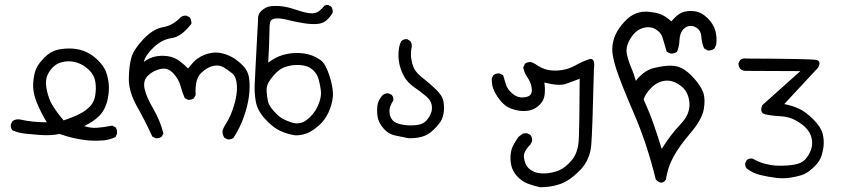

<svg xmlns="http://www.w3.org/2000/svg" viewBox="-20 -460 3540 791"><path d="M340.8 118.2Q310.5 115.2 281.7 108.4Q252.9 101.6 225.6 91.8Q207 95.7 186.5 96.7Q166 97.7 140.6 95.7Q115.2 93.8 85.9 90.8Q56.6 87.9 31.2 77.1Q23.4 67.4 24.4 52.7L31.2 39.1Q44.9 29.3 62.5 32.2Q87.9 38.1 116.2 41Q144.5 43.9 172.9 43.9Q148.4 3.9 131.3 -38.1Q114.3 -80.1 116.7 -116.7Q119.1 -153.3 128.4 -175.3Q137.7 -197.3 162.6 -222.7Q187.5 -248 216.8 -254.9Q246.1 -261.7 277.8 -259.8Q309.6 -257.8 335.9 -245.6Q362.3 -233.4 384.8 -210.4Q407.2 -187.5 415 -168.5Q422.9 -149.4 426.8 -124Q430.7 -98.6 426.8 -69.8Q422.9 -41 413.6 -19.5Q404.3 2 389.2 17.1Q374 32.2 358.9 41.5Q343.8 50.8 327.1 59.6Q354.5 68.4 380.4 66.4Q406.2 64.5 442.4 57.6L456.1 64.5Q463.9 75.2 461.9 90.8L456.1 104.5Q433.6 115.2 408.2 118.2Q372.1 121.1 340.8 118.2ZM279.3 22.5Q298.8 14.6 316.4 4.9Q334 -4.9 350.6 -21.5Q367.2 -38.1 372.1 -65.9Q377 -93.8 373 -121.6Q369.1 -149.4 348.1 -170.4Q327.1 -191.4 301.3 -200.7Q275.4 -210 248.5 -206.5Q221.7 -203.1 204.1 -188.5Q186.5 -173.8 176.3 -152.3Q166 -130.9 170.9 -99.6Q175.8 -68.4 188.5 -40.5Q201.2 -12.7 242.2 36.1Z M918 114.3 904.3 107.4Q896.5 95.7 896.5 81.1Q897.5 70.3 913.6 45.4Q929.7 20.5 943.8 -24.9Q958 -70.3 956.1 -106.9Q954.1 -143.6 936 -158.2Q918 -172.9 900.4 -183.1Q882.8 -193.4 858.4 -188.5Q834 -183.6 808.1 -158.7Q782.2 -133.8 786.1 -69.3L779.3 -55.7Q769.5 -47.9 754.9 -48.8L741.2 -55.7Q730.5 -80.1 723.6 -106.4Q716.8 -132.8 694.3 -157.7Q671.9 -182.6 641.1 -175.8Q610.4 -168.9 589.4 -148.4Q568.4 -127.9 575.7 -94.2Q583 -60.5 611.3 -12.2Q639.6 36.1 653.3 89.8L646.5 102.5Q636.7 111.3 621.1 109.4L607.4 102.5Q579.1 40 544.4 -21.5Q509.8 -83 510.7 -136.7Q511.7 -190.4 521.5 -223.6Q531.2 -256.8 570.8 -298.8Q610.4 -340.8 651.9 -348.1Q693.4 -355.5 723.6 -388.7Q733.4 -396.5 748 -395.5L761.7 -388.7Q769.5 -377 768.6 -362.3Q727.5 -308.6 688 -303.2Q648.4 -297.9 614.3 -266.1Q580.1 -234.4 572.3 -205.1Q594.7 -221.7 619.6 -227.1Q644.5 -232.4 671.4 -228.5Q698.2 -224.6 719.7 -208.5Q741.2 -192.4 754.9 -177.7Q778.3 -208 793 -218.3Q807.6 -228.5 822.8 -234.4Q837.9 -240.2 855.5 -242.7Q873 -245.1 893.6 -240.7Q914.1 -236.3 935.1 -225.1Q956.1 -213.9 979 -191.4Q1002 -168.9 1006.3 -137.2Q1010.7 -105.5 1005.9 -65.4Q1001 -25.4 984.9 20.5Q968.8 66.4 942.4 107.4Q933.6 115.2 918 114.3Z M1197.3 97.7Q1164.1 92.8 1134.3 79.1Q1104.5 65.4 1072.3 30.3Q1040 -4.9 1033.7 -42.5Q1027.3 -80.1 1029.3 -113.3Q1031.2 -146.5 1034.7 -220.7Q1038.1 -294.9 1040.5 -330.6Q1043 -366.2 1043 -384.3Q1043 -402.3 1056.6 -415Q1070.3 -427.7 1085 -432.1Q1099.6 -436.5 1129.4 -435.1Q1159.2 -433.6 1197.8 -420.4Q1236.3 -407.2 1258.3 -405.3Q1280.3 -403.3 1293.9 -414.1Q1307.6 -424.8 1313 -432.6Q1318.4 -440.4 1332 -439.5L1344.7 -432.6Q1351.6 -422.9 1350.6 -408.2Q1343.8 -394.5 1328.1 -378.9Q1312.5 -363.3 1287.1 -361.3Q1261.7 -359.4 1229 -364.7Q1196.3 -370.1 1165.5 -377.9Q1134.8 -385.7 1115.2 -383.8Q1095.7 -381.8 1092.8 -367.7Q1089.8 -353.5 1089.8 -321.8Q1089.8 -290 1085 -202.1Q1115.2 -224.6 1145 -233.4Q1174.8 -242.2 1205.1 -241.7Q1235.4 -241.2 1258.3 -233.9Q1281.2 -226.6 1301.8 -211.4Q1322.3 -196.3 1338.4 -144.5Q1354.5 -92.8 1351.1 -60.1Q1347.7 -27.3 1333 3.9Q1318.4 35.2 1293.5 57.1Q1268.6 79.1 1246.1 88.4Q1223.6 97.7 1197.3 97.7ZM1231.4 42Q1252.9 29.3 1269.5 8.8Q1286.1 -11.7 1295.4 -38.6Q1304.7 -65.4 1301.8 -87.9Q1298.8 -110.4 1293 -132.3Q1287.1 -154.3 1271.5 -169.4Q1255.9 -184.6 1236.3 -189Q1216.8 -193.4 1193.8 -191.9Q1170.9 -190.4 1149.9 -182.1Q1128.9 -173.8 1109.4 -151.4Q1089.8 -128.9 1083.5 -114.3Q1077.1 -99.6 1078.6 -81.5Q1080.1 -63.5 1083.5 -44.4Q1086.9 -25.4 1108.4 -2Q1129.9 21.5 1145.5 29.8Q1161.1 38.1 1184.1 45.4Q1207 52.7 1231.4 42Z M1662.1 109.4Q1634.8 103.5 1607.9 98.1Q1581.1 92.8 1561.5 70.8Q1542 48.8 1537.1 27.8Q1532.2 6.8 1534.2 -19.5Q1536.1 -45.9 1555.7 -67.4Q1566.4 -77.1 1581.1 -75.2L1593.8 -69.3Q1601.6 -59.6 1600.6 -45.9Q1585 -23.4 1584.5 -4.4Q1584 14.6 1592.8 29.3Q1601.6 43.9 1624 50.3Q1646.5 56.6 1671.4 56.6Q1696.3 56.6 1712.4 51.8Q1728.5 46.9 1739.3 33.7Q1750 20.5 1755.9 5.4Q1761.7 -9.8 1758.3 -28.3Q1754.9 -46.9 1734.9 -64Q1714.8 -81.1 1686.5 -100.6Q1658.2 -120.1 1644 -146.5Q1629.9 -172.9 1625 -198.2Q1620.1 -223.6 1622.1 -248Q1624 -272.5 1632.8 -290Q1642.6 -299.8 1657.2 -298.8L1669.9 -291Q1678.7 -280.3 1675.8 -264.6Q1670.9 -241.2 1674.3 -218.3Q1677.7 -195.3 1686.5 -177.2Q1695.3 -159.2 1724.1 -136.7Q1752.9 -114.3 1777.8 -89.8Q1802.7 -65.4 1806.6 -43.9Q1810.5 -22.5 1808.6 -2.4Q1806.6 17.6 1799.3 33.2Q1792 48.8 1768.1 72.8Q1744.1 96.7 1717.8 103.5Q1691.4 110.4 1662.1 109.4Z M2205.1 311.5Q2178.7 305.7 2154.3 296.4Q2129.9 287.1 2110.8 266.6Q2091.8 246.1 2086.4 221.7Q2081.1 197.3 2084 174.3Q2086.9 151.4 2096.2 135.3Q2105.5 119.1 2116.2 103.5L2134.8 89.8L2151.4 88.9L2165 95.7Q2173.8 106.4 2171.9 122.1L2165 135.7Q2134.8 165 2138.7 189.9Q2142.6 214.8 2152.3 227.1Q2162.1 239.3 2180.2 247.6Q2198.2 255.9 2227.1 254.4Q2255.9 252.9 2282.2 242.2Q2308.6 231.4 2335 200.7Q2361.3 169.9 2364.3 116.2Q2367.2 62.5 2368.2 -135.7Q2338.9 -124 2310.5 -114.3Q2282.2 -104.5 2222.7 -120.1Q2226.6 -92.8 2223.6 -68.8Q2220.7 -44.9 2202.6 -27.8Q2184.6 -10.7 2165 -5.9Q2145.5 -1 2123.5 -3.4Q2101.6 -5.9 2081.5 -14.2Q2061.5 -22.5 2044.9 -41.5Q2028.3 -60.5 2016.6 -84Q2004.9 -107.4 2005.9 -136.7L2012.7 -150.4Q2023.4 -159.2 2039.1 -157.2L2052.7 -150.4Q2058.6 -129.9 2064.9 -110.4Q2071.3 -90.8 2091.8 -73.7Q2112.3 -56.6 2136.2 -58.6Q2160.2 -60.5 2167 -71.8Q2173.8 -83 2169.4 -103.5Q2165 -124 2152.3 -142.1Q2139.6 -160.2 2135.7 -182.6L2142.6 -197.3Q2154.3 -206.1 2168.9 -204.1L2183.6 -197.3Q2213.9 -175.8 2240.2 -171.4Q2266.6 -167 2295.4 -171.4Q2324.2 -175.8 2351.1 -190.9Q2377.9 -206.1 2406.2 -215.8Q2433.6 -224.6 2426.8 -174.8Q2420.9 73.2 2416 136.2Q2411.1 199.2 2368.7 242.2Q2326.2 285.2 2287.6 298.3Q2249 311.5 2205.1 311.5Z M2681.6 279.3Q2646.5 134.8 2591.8 7.8Q2537.1 -119.1 2519 -175.3Q2501 -231.4 2502.4 -261.2Q2503.9 -291 2515.6 -316.9Q2527.3 -342.8 2551.3 -369.1Q2575.2 -395.5 2600.6 -404.8Q2626 -414.1 2651.9 -411.6Q2677.7 -409.2 2697.8 -402.8Q2717.8 -396.5 2746.1 -372.1Q2767.6 -398.4 2788.1 -407.7Q2808.6 -417 2838.4 -414.1Q2868.2 -411.1 2893.6 -386.7Q2918.9 -362.3 2926.8 -334.5Q2934.6 -306.6 2930.7 -276.4L2923.8 -260.7Q2913.1 -251 2895.5 -252L2880.9 -260.7Q2871.1 -282.2 2869.6 -307.6Q2868.2 -333 2851.1 -344.7Q2834 -356.4 2817.4 -352.5Q2800.8 -348.6 2790.5 -333.5Q2780.3 -318.4 2779.3 -293.9Q2778.3 -269.5 2769.5 -247.1Q2758.8 -238.3 2742.2 -239.3L2726.6 -247.1Q2715.8 -283.2 2709.5 -305.2Q2703.1 -327.1 2679.7 -340.3Q2656.2 -353.5 2626.5 -343.8Q2596.7 -334 2576.7 -300.3Q2556.6 -266.6 2562.5 -237.8Q2568.4 -209 2579.6 -183.6Q2590.8 -158.2 2599.6 -127Q2632.8 -169.9 2673.8 -179.7Q2714.8 -189.5 2741.7 -189.5Q2768.6 -189.5 2790.5 -178.2Q2812.5 -167 2839.8 -136.7Q2867.2 -106.4 2877 -79.1Q2886.7 -51.8 2879.4 -9.8Q2872.1 32.2 2824.7 87.9Q2777.3 143.6 2753.9 187Q2730.5 230.5 2723.6 279.3Q2706.1 305.7 2681.6 279.3ZM2706.1 153.3Q2743.2 93.8 2783.7 51.8Q2824.2 9.8 2820.3 -36.6Q2816.4 -83 2784.2 -106.9Q2752 -130.9 2720.2 -127.4Q2688.5 -124 2662.6 -97.7Q2636.7 -71.3 2631.8 -49.8Q2656.2 3.9 2672.4 50.3Q2688.5 96.7 2706.1 153.3Z M3175.8 272.5Q3144.5 268.6 3113.3 261.2Q3082 253.9 3056.6 234.4Q3048.8 225.6 3049.8 211.9L3056.6 199.2Q3067.4 191.4 3081.1 193.4Q3103.5 207 3128.4 213.9Q3153.3 220.7 3176.3 222.2Q3199.2 223.6 3225.1 221.7Q3251 219.7 3269.5 213.9Q3288.1 208 3300.3 193.4Q3312.5 178.7 3319.8 160.6Q3327.1 142.6 3325.7 123Q3324.2 103.5 3315.9 88.4Q3307.6 73.2 3292.5 59.6Q3277.3 45.9 3252.9 33.2Q3228.5 20.5 3191.9 18.6Q3155.3 16.6 3131.8 10.7Q3108.4 4.9 3120.1 -26.4L3277.3 -167L3051.8 -168Q3039.1 -168 3030.3 -175.8Q3021.5 -186.5 3022.5 -200.2L3029.3 -212.9Q3040 -221.7 3055.7 -218.8Q3323.2 -217.8 3343.8 -212.9Q3364.3 -208 3350.6 -181.6L3210.9 -31.2Q3242.2 -25.4 3270.5 -12.7Q3298.8 0 3330.6 31.7Q3362.3 63.5 3369.1 90.8Q3376 118.2 3372.6 145Q3369.1 171.9 3360.4 191.9Q3351.6 211.9 3327.6 233.4Q3303.7 254.9 3281.7 261.7Q3259.8 268.6 3231.9 272.5Q3204.1 276.4 3175.8 272.5Z"/></svg>

Font: JasonHandwriting2
Style: Regular
Weight: 400
Version: Version 1.05.10